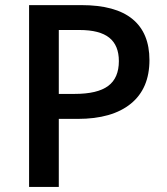

<svg xmlns="http://www.w3.org/2000/svg" viewBox="-20 -734 655 754"><path d="M566.9 -498Q566.9 -386.2 493.7 -326.7Q420.4 -267.1 285.2 -267.1H210.9V0H94.2V-713.9H299.8Q433.6 -713.9 500.2 -659.2Q566.9 -604.5 566.9 -498ZM210.9 -365.2H272.9Q362.8 -365.2 404.8 -396.5Q446.8 -427.7 446.8 -494.1Q446.8 -555.7 409.2 -585.9Q371.6 -616.2 292 -616.2H210.9Z"/></svg>

Font: Open Sans Semibold
Style: Regular
Weight: 600
Foundry: Ascender Corporation
Version: Version 1.10; ttfautohint (v1.5.65-e2d9)